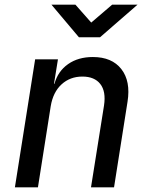

<svg xmlns="http://www.w3.org/2000/svg" viewBox="-20 -805 640 825"><path d="M44 0 131 -550H229L212 -445H214Q229 -499 272.5 -529.5Q316 -560 379 -560Q461 -560 501.5 -508Q542 -456 528 -368L470 0H371L427 -352Q436 -412 411 -444Q386 -476 334 -476Q281 -476 244.5 -442.5Q208 -409 198 -349L143 0ZM319 -645 201 -785H304L372 -708L462 -785H571L410 -645Z"/></svg>

Font: JetBrains Mono NL Medium
Style: Italic
Weight: 500
Italic angle: -9°
Monospace: yes
Designer: Philipp Nurullin, Konstantin Bulenkov
Foundry: JetBrains
Version: Version 2.305; ttfautohint (v1.8.4.7-5d5b)